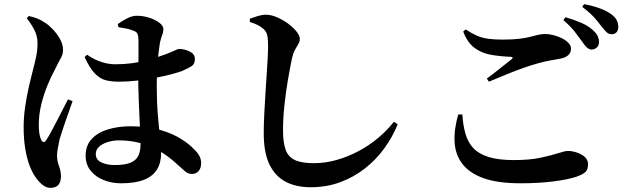

<svg xmlns="http://www.w3.org/2000/svg" viewBox="-20 -853 3040 926"><path d="M563 31Q519 31 480 15.5Q441 0 417 -30Q393 -60 393 -102Q393 -152 423 -183.5Q453 -215 502.5 -229.5Q552 -244 609 -244Q692 -244 752 -226.5Q812 -209 852.5 -183.5Q893 -158 916 -133Q933 -117 941.5 -101Q950 -85 950 -67Q950 -42 938 -28Q926 -14 905 -14Q888 -14 873.5 -26Q859 -38 834 -61Q790 -102 745 -127Q700 -152 653 -164Q606 -176 553 -176Q526 -176 500 -168Q474 -160 458 -145.5Q442 -131 442 -110Q442 -82 469.5 -69.5Q497 -57 533 -57Q584 -57 611 -69Q638 -81 648 -103.5Q658 -126 658 -161Q658 -180 656.5 -211Q655 -242 653 -280.5Q651 -319 649.5 -360.5Q648 -402 647 -441Q647 -479 647.5 -521.5Q648 -564 648 -599.5Q648 -635 648 -653Q648 -675 645 -684.5Q642 -694 637 -698Q632 -702 623 -705Q607 -712 588 -715.5Q569 -719 551 -722L548 -737Q567 -751 592.5 -764Q618 -777 638 -777Q672 -777 701.5 -767Q731 -757 749.5 -742.5Q768 -728 768 -713Q768 -701 765 -692.5Q762 -684 758.5 -673.5Q755 -663 751 -645Q748 -626 744 -593Q740 -560 738 -520Q736 -480 736 -439Q736 -363 741 -302Q746 -241 751.5 -194.5Q757 -148 757 -114Q757 -67 736.5 -34.5Q716 -2 673.5 14.5Q631 31 563 31ZM223 53Q205 53 188 40.5Q171 28 156 8Q137 -17 123 -53.5Q109 -90 101.5 -137Q94 -184 94 -241Q94 -288 101.5 -339Q109 -390 119.5 -436Q130 -482 138 -512Q148 -549 154.5 -580.5Q161 -612 161 -646Q161 -680 144.5 -711Q128 -742 109 -765L119 -776Q144 -770 161.5 -763Q179 -756 198 -743Q213 -734 233.5 -713Q254 -692 269 -665.5Q284 -639 284 -612Q284 -591 273 -572Q262 -553 245 -518Q227 -485 209 -441.5Q191 -398 179 -349Q167 -300 167 -250Q167 -227 170 -208.5Q173 -190 178 -180Q183 -169 190 -168Q197 -167 204 -179Q213 -192 226.5 -217Q240 -242 255 -271Q270 -300 284 -327.5Q298 -355 308 -374L330 -365Q323 -344 313.5 -318Q304 -292 295 -265.5Q286 -239 278.5 -216.5Q271 -194 267 -180Q261 -150 258 -132.5Q255 -115 255 -104Q255 -77 264.5 -52Q274 -27 274 -3Q274 53 223 53ZM553 -459Q520 -459 492 -465.5Q464 -472 438.5 -497.5Q413 -523 388 -578L400 -589Q437 -564 471 -553.5Q505 -543 535 -543Q579 -543 616 -548Q653 -553 684 -561Q715 -569 738 -577Q792 -595 815 -606Q838 -617 843 -617Q870 -617 895 -604.5Q920 -592 920 -569Q920 -545 905.5 -535Q891 -525 857 -510Q840 -504 807 -495Q774 -486 731.5 -478Q689 -470 643 -464.5Q597 -459 553 -459Z M1478 50Q1408 50 1357.5 23.5Q1307 -3 1279.5 -60Q1252 -117 1252 -210Q1252 -253 1254.5 -301.5Q1257 -350 1260 -398.5Q1263 -447 1266 -492Q1269 -537 1271 -573Q1273 -609 1273 -631Q1273 -667 1268.5 -684.5Q1264 -702 1250 -714Q1237 -725 1223.5 -732Q1210 -739 1185 -747V-763Q1205 -770 1224.5 -776Q1244 -782 1263 -782Q1288 -782 1316.5 -769.5Q1345 -757 1369.5 -739Q1394 -721 1410 -701Q1426 -681 1426 -666Q1426 -652 1418.5 -640Q1411 -628 1402.5 -612.5Q1394 -597 1388 -571Q1378 -523 1368 -464Q1358 -405 1351.5 -343Q1345 -281 1345 -223Q1345 -166 1357.5 -131Q1370 -96 1402.5 -81Q1435 -66 1494 -66Q1549 -66 1603.5 -81.5Q1658 -97 1709 -124Q1760 -151 1803.5 -187.5Q1847 -224 1880 -266L1898 -253Q1873 -192 1833.5 -137.5Q1794 -83 1740.5 -41Q1687 1 1621.5 25.5Q1556 50 1478 50Z M2832 -614Q2820 -615 2809.5 -625Q2799 -635 2787 -653Q2773 -673 2752.5 -699.5Q2732 -726 2697 -756L2707 -770Q2749 -758 2783.5 -743Q2818 -728 2840 -707Q2857 -692 2863 -678Q2869 -664 2869 -650Q2869 -634 2858.5 -624Q2848 -614 2832 -614ZM2491 31Q2381 31 2312.5 6.5Q2244 -18 2210 -62.5Q2176 -107 2172.5 -167.5Q2169 -228 2190 -301H2210Q2213 -249 2225 -207.5Q2237 -166 2263.5 -138Q2290 -110 2337.5 -95.5Q2385 -81 2458 -81Q2535 -81 2588 -92.5Q2641 -104 2673 -114.5Q2705 -125 2719 -125Q2738 -125 2760.5 -118Q2783 -111 2799.5 -97Q2816 -83 2816 -61Q2816 -37 2805 -25Q2794 -13 2761 -1Q2720 13 2648.5 22Q2577 31 2491 31ZM2328 -474Q2358 -496 2391.5 -523Q2425 -550 2447 -567Q2460 -578 2443 -579Q2391 -581 2346.5 -589Q2302 -597 2268 -622.5Q2234 -648 2214 -701L2226 -711Q2255 -692 2280 -681Q2305 -670 2334.5 -666Q2364 -662 2404 -662Q2453 -662 2485 -666Q2517 -670 2538 -675.5Q2559 -681 2575.5 -685Q2592 -689 2610 -689Q2628 -689 2649.5 -683.5Q2671 -678 2690 -668.5Q2709 -659 2721.5 -646Q2734 -633 2734 -619Q2734 -580 2682 -570Q2659 -566 2631.5 -561Q2604 -556 2576 -548Q2546 -540 2507.5 -526.5Q2469 -513 2426 -495.5Q2383 -478 2338 -459ZM2930 -688Q2915 -688 2904.5 -698.5Q2894 -709 2879 -728Q2866 -746 2846.5 -768Q2827 -790 2788 -820L2797 -833Q2840 -825 2873.5 -812.5Q2907 -800 2927 -785Q2947 -771 2954.5 -755.5Q2962 -740 2962 -723Q2962 -707 2953.5 -697.5Q2945 -688 2930 -688Z"/></svg>

Font: Noto Serif HK ExtraLight
Style: Bold
Weight: 700
Version: Version 2.002-H1;hotconv 1.1.0;makeotfexe 2.6.0